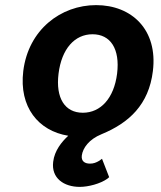

<svg xmlns="http://www.w3.org/2000/svg" viewBox="-20 -523 629 751"><path d="M332 117C312 117 297 108 300 85C304 56 328 22 377 2C484 -42 562 -113 578 -245C598 -407 495 -503 356 -503C218 -503 91 -407 71 -245C54 -104 130 -11 247 8C222 31 193 66 188 110C180 174 230 208 292 208C325 208 372 196 400 176L407 170L379 98L368 106C356 113 346 117 332 117ZM438 -235C426 -139 374 -82 304 -82C234 -82 197 -139 209 -235C221 -332 272 -389 342 -389C412 -389 450 -332 438 -235Z"/></svg>

Font: Falling Sky
Style: SeBdObl
Weight: 600
Designer: Paul D. Hunt
Foundry: Adobe Systems Incorporated
Version: Version 1.02